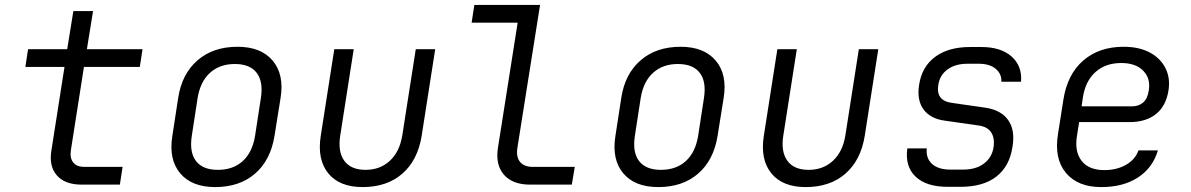

<svg xmlns="http://www.w3.org/2000/svg" viewBox="-20 -750 4840 780"><path d="M311 0Q244 0 211 -37.5Q178 -75 189 -140L242 -478H83L94 -550H253L278 -705H358L333 -550H559L548 -478H321L268 -140Q263 -108 277.5 -90Q292 -72 322 -72H478L467 0Z M854 10Q759 10 712 -46Q665 -102 680 -197L704 -353Q719 -450 782.5 -505Q846 -560 945 -560Q1040 -560 1087.5 -504Q1135 -448 1120 -353L1095 -197Q1079 -99 1016 -44.5Q953 10 854 10ZM865 -60Q927 -60 966 -95.5Q1005 -131 1016 -197L1040 -353Q1050 -419 1022.5 -454.5Q995 -490 934 -490Q873 -490 833.5 -454.5Q794 -419 783 -353L759 -197Q749 -131 776.5 -95.5Q804 -60 865 -60Z M1453 10Q1359 10 1313.5 -46Q1268 -102 1283 -198L1338 -550H1417L1362 -198Q1352 -133 1379 -96.5Q1406 -60 1465 -60Q1524 -60 1563.5 -96.5Q1603 -133 1614 -198L1669 -550H1748L1693 -198Q1677 -99 1614.5 -44.5Q1552 10 1453 10Z M2133 0Q2062 0 2027 -40.5Q1992 -81 2003 -150L2083 -658H1896L1907 -730H2174L2082 -150Q2076 -113 2092.5 -92.5Q2109 -72 2145 -72H2315L2303 0Z M2654 10Q2559 10 2512 -46Q2465 -102 2480 -197L2504 -353Q2519 -450 2582.5 -505Q2646 -560 2745 -560Q2840 -560 2887.5 -504Q2935 -448 2920 -353L2895 -197Q2879 -99 2816 -44.5Q2753 10 2654 10ZM2665 -60Q2727 -60 2766 -95.5Q2805 -131 2816 -197L2840 -353Q2850 -419 2822.5 -454.5Q2795 -490 2734 -490Q2673 -490 2633.5 -454.5Q2594 -419 2583 -353L2559 -197Q2549 -131 2576.5 -95.5Q2604 -60 2665 -60Z M3253 10Q3159 10 3113.5 -46Q3068 -102 3083 -198L3138 -550H3217L3162 -198Q3152 -133 3179 -96.5Q3206 -60 3265 -60Q3324 -60 3363.5 -96.5Q3403 -133 3414 -198L3469 -550H3548L3493 -198Q3477 -99 3414.5 -44.5Q3352 10 3253 10Z M3830 9Q3743 9 3699.5 -32.5Q3656 -74 3666 -147H3745Q3741 -107 3766.5 -84Q3792 -61 3841 -61H3893Q3944 -61 3976.5 -85Q4009 -109 4016 -150Q4022 -188 4007 -211.5Q3992 -235 3957 -240L3817 -260Q3759 -268 3731.5 -306Q3704 -344 3714 -406Q3725 -479 3779 -519Q3833 -559 3920 -559H3967Q4046 -559 4089.5 -520.5Q4133 -482 4128 -418H4048Q4050 -449 4025.5 -470Q4001 -491 3956 -491H3910Q3861 -491 3829.5 -468Q3798 -445 3792 -406Q3781 -341 3847 -332L3980 -313Q4046 -304 4075.5 -262.5Q4105 -221 4093 -152Q4081 -74 4027.5 -32.5Q3974 9 3882 9Z M4454 10Q4358 10 4310 -48Q4262 -106 4278 -205L4300 -345Q4316 -448 4380.5 -504Q4445 -560 4545 -560Q4607 -560 4650.5 -537Q4694 -514 4714.5 -473.5Q4735 -433 4727 -383Q4717 -319 4676 -286.5Q4635 -254 4569 -254H4364L4355 -197Q4345 -133 4374.5 -96Q4404 -59 4466 -59Q4517 -59 4554.5 -80.5Q4592 -102 4605 -139H4684Q4663 -68 4603 -29Q4543 10 4454 10ZM4374 -318H4579Q4606 -318 4624 -333.5Q4642 -349 4647 -383Q4655 -431 4624.5 -462.5Q4594 -494 4535 -494Q4471 -494 4430 -457Q4389 -420 4379 -353Z"/></svg>

Font: JetBrains Mono NL Light
Style: Italic
Weight: 300
Italic angle: -9°
Designer: Philipp Nurullin, Konstantin Bulenkov
Foundry: JetBrains
Version: Version 2.304; ttfautohint (v1.8.4.7-5d5b)